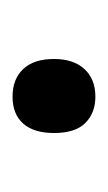

<svg xmlns="http://www.w3.org/2000/svg" viewBox="47 -506 172 306"><g transform="rotate(-90 133.0 -353.0)"><path d="M132 -287Q160 -287 176 -304.5Q192 -322 192 -353Q192 -385 176 -402Q160 -419 132 -419Q104 -419 89 -402Q74 -385 74 -353Q74 -319 90 -303Q106 -287 132 -287Z"/></g></svg>

Font: OpenSansMMV
Style: Regular
Weight: 400
Designer: Steve Matteson
Foundry: Ascender Corporation
Version: Version 4.000